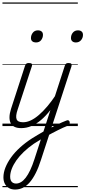

<svg xmlns="http://www.w3.org/2000/svg" viewBox="-20 -1030 698 1569"><path d="M153 17Q121 17 99.5 7Q78 -3 67.5 -23.5Q57 -44 57.5 -73Q58 -102 70 -140L185 -494Q190 -506 196 -510.5Q202 -515 216 -515Q233 -515 239 -509Q245 -503 241 -491L124 -134Q106 -81 115.5 -56Q125 -31 168 -31Q178 -31 182 -23.5Q186 -16 184.5 -7Q183 2 175.5 9.5Q168 17 153 17ZM273 -683Q256 -683 244.5 -692Q233 -701 233 -719Q233 -743 248 -762.5Q263 -782 290 -782Q308 -782 319.5 -773Q331 -764 331 -745Q331 -722 316.5 -702.5Q302 -683 273 -683ZM154 17Q143 17 138.5 9.5Q134 2 135.5 -7Q137 -16 145.5 -23.5Q154 -31 169 -31Q200 -31 232.5 -46.5Q265 -62 299 -91.5Q333 -121 368 -162.5Q403 -204 438 -257Q445 -268 454 -266.5Q463 -265 467.5 -257Q472 -249 466 -239Q429 -178 391.5 -130Q354 -82 315.5 -49.5Q277 -17 236.5 0Q196 17 154 17ZM370 29Q391 17 411 6.5Q431 -4 450.5 -13.5Q470 -23 488.5 -31Q507 -39 523 -45Q534 -50 541 -45.5Q548 -41 549.5 -32.5Q551 -24 547.5 -15.5Q544 -7 535 -3Q516 4 494.5 14Q473 24 450 35.5Q427 47 404.5 59Q382 71 359 84ZM103 519Q74 519 52.5 506.5Q31 494 19.5 471.5Q8 449 8 419Q8 381 24 340Q40 299 70 257Q100 215 143.5 175.5Q187 136 241 101Q264 86 288 72.5Q312 59 335 45L510 -494Q514 -506 520.5 -510.5Q527 -515 540 -515Q558 -515 563 -508Q568 -501 564 -488L315 276Q295 339 272 384.5Q249 430 223 460Q197 490 167 504.5Q137 519 103 519ZM111 470Q131 470 151 458.5Q171 447 190 422.5Q209 398 227 360Q245 322 262 269L314 109Q300 118 285 127Q270 136 256 145Q210 177 174 211.5Q138 246 113.5 281Q89 316 76 350Q63 384 63 415Q63 432 68.5 444.5Q74 457 85 463.5Q96 470 111 470ZM600 -683Q582 -683 571 -692.5Q560 -702 560 -719Q560 -745 575.5 -763.5Q591 -782 617 -782Q636 -782 647 -772.5Q658 -763 658 -745Q658 -720 642 -701.5Q626 -683 600 -683ZM0 490H616V500H0ZM0 -20H616V0H0ZM0 -505H616V-500H0ZM0 -1010H616V-1000H0Z"/></svg>

Font: Playwrite BE VLG Guides
Style: Regular
Weight: 400
Designer: Veronika Burian, José Scaglione
Foundry: TypeTogether
Version: Version 1.003